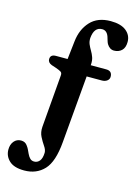

<svg xmlns="http://www.w3.org/2000/svg" viewBox="-191 -812 800 1131"><g transform="rotate(15 209.0 -247.0)"><path d="M292.5 -460 292 -456.5H386.5Q423 -456.5 423 -421Q423 -405.5 410.2 -396Q397.5 -386.5 378.5 -386.5H286L250.5 23.5Q240.5 145.5 194 194.8Q147.5 244 73 244Q11 244 -18.5 216.2Q-48 188.5 -48 149Q-48 117.5 -31.5 97.8Q-15 78 11.5 78Q37 78 50.5 98.5Q58.5 109 63.5 120Q68.5 131 74 142.5Q82 159.5 91.8 168.8Q101.5 178 116.5 178Q136.5 178 149.5 162Q162.5 146 163.5 112Q163.5 94 149.2 73.5Q135 53 121.8 27.2Q108.5 1.5 111 -32.5L137.5 -352Q139 -368 130.2 -374Q121.5 -380 99 -388L70.5 -397.5Q46 -407 46 -427.5Q46 -456.5 80 -456.5H151L163.5 -567Q171.5 -642 215.8 -690Q260 -738 339.5 -738Q401.5 -738 434 -712Q466.5 -686 466.5 -645Q466.5 -609.5 448 -592.2Q429.5 -575 401.5 -575Q375 -575 358 -603Q353 -612.5 350.2 -623Q347.5 -633.5 343.5 -645Q331.5 -679 303 -679Q254 -679 248 -610.5Q247 -589.5 254.2 -572.8Q261.5 -556 271.2 -539.8Q281 -523.5 287.8 -504.5Q294.5 -485.5 292.5 -460Z"/></g></svg>

Font: Fraunces 72pt SuperSoft SemiBold
Style: Regular
Weight: 600
Version: Version 1.000;[b76b70a41]